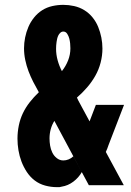

<svg xmlns="http://www.w3.org/2000/svg" viewBox="-20 -763 540 791"><path d="M214 8Q190 8 166 1.5Q142 -5 123 -19.5Q104 -34 90.5 -54.5Q77 -75 68.5 -97.5Q60 -120 56 -144Q52 -168 52 -192Q52 -219 57.5 -246Q63 -273 74.5 -297Q86 -321 103 -342.5Q120 -364 140 -383Q128 -404 117 -425.5Q106 -447 97.5 -469.5Q89 -492 84 -516Q79 -540 79 -564Q79 -586 83.5 -608.5Q88 -631 97 -652Q106 -673 120.5 -691Q135 -709 154 -721Q173 -733 195.5 -738Q218 -743 241 -743Q263 -743 285.5 -738Q308 -733 327.5 -721Q347 -709 361.5 -691Q376 -673 384.5 -652Q393 -631 397.5 -608.5Q402 -586 402 -563Q402 -534 394.5 -505Q387 -476 372.5 -450.5Q358 -425 338.5 -402.5Q319 -380 297 -361Q298 -358 299.5 -355.5Q301 -353 302 -350L349 -263L375 -331H491L427 -165Q425 -158 422 -151Q419 -144 416 -137L490 0H346L317 -54Q304 -31 282 -14.5Q260 2 234 6L225 8ZM235 -470Q251 -490 260.5 -514Q270 -538 270 -564Q270 -574 269 -584Q268 -594 265.5 -604Q263 -614 257 -623.5Q251 -633 241 -633Q234 -633 228.5 -628Q223 -623 220 -616.5Q217 -610 215.5 -603.5Q214 -597 213 -590Q212 -583 211.5 -576Q211 -569 211 -562Q211 -538 217.5 -514.5Q224 -491 235 -470ZM317 -54 204 -265Q194 -249 189 -230.5Q184 -212 184 -193Q184 -178 186.5 -163Q189 -148 195.5 -134.5Q202 -121 214 -111.5Q226 -102 241 -102Q252 -102 263 -106.5Q274 -111 282 -119Z"/></svg>

Font: Iosevka Curly Slab Heavy
Style: Regular
Weight: 900
Monospace: yes
Designer: Belleve Invis
Foundry: Belleve Invis
Version: Version 22.1.2; ttfautohint (v1.8.4)